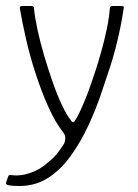

<svg xmlns="http://www.w3.org/2000/svg" viewBox="-35 -492 459 638"><path d="M176 -51Q150 -83 126.5 -135Q103 -187 83.5 -247Q64 -307 51 -364.5Q38 -422 31 -464Q30 -472 37 -472H69Q72 -472 75 -470.5Q78 -469 78 -463Q81 -433 90 -391.5Q99 -350 112.5 -304.5Q126 -259 141 -216.5Q156 -174 171.5 -141.5Q187 -109 200 -93Q204 -86 208 -86.5Q212 -87 213 -89Q228 -112 246.5 -157.5Q265 -203 283 -259Q301 -315 314 -369Q327 -423 330 -464Q330 -469 333 -470.5Q336 -472 340 -472H369Q373 -472 375 -471Q377 -470 376 -464Q371 -430 364 -396.5Q357 -363 348.5 -330Q340 -297 329 -264Q317 -228 300 -177.5Q283 -127 258.5 -74.5Q234 -22 201.5 24Q169 70 126.5 98Q84 126 30 126Q20 126 10.5 125.5Q1 125 -9 123Q-17 120 -15 115L-7 92Q-5 90 -2.5 89.5Q0 89 4 90Q33 94 66 82.5Q99 71 123 49Q143 33 153.5 20Q164 7 177 -13Q181 -20 182 -30.5Q183 -41 176 -51Z"/></svg>

Font: Glory ExtraLight
Style: Regular
Weight: 250
Version: Version 1.011